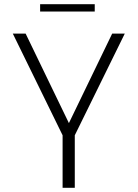

<svg xmlns="http://www.w3.org/2000/svg" viewBox="-20 -894 655 914"><path d="M278 -250 41 -734H102L308 -308L514 -734H574L336 -250V0H278ZM171 -874H431V-839H171Z"/></svg>

Font: Exo Light
Style: Regular
Weight: 300
Designer: Natanael Gama
Foundry: Natanael Gama
Version: Version 1.500; ttfautohint (v1.6)